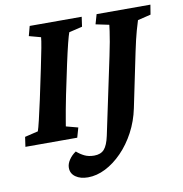

<svg xmlns="http://www.w3.org/2000/svg" viewBox="-90 -652 885 930"><g transform="rotate(-10 353.0 -187.5)"><path d="M-4.9 0 2 -47.9 67.4 -63.5Q72.3 -77.1 81.5 -115.7Q90.8 -154.3 103.5 -212.9L134.8 -361.3Q147.5 -421.9 154.3 -458.5Q161.1 -495.1 162.1 -509.8L104.5 -525.4L117.2 -573.2H373L366.2 -525.4L300.8 -509.8Q295.9 -497.1 286.1 -458.5Q276.4 -419.9 263.7 -361.3L232.4 -212.9Q224.6 -174.8 219.2 -145Q213.9 -115.2 210.4 -95.2Q207 -75.2 205.1 -63.5L263.7 -47.9L250 0ZM544.9 -92.8Q532.2 -31.2 503.9 22Q475.6 75.2 437 114.7Q398.4 154.3 355 176.3Q311.5 198.2 268.6 198.2Q231.4 198.2 208 181.6Q184.6 165 184.6 136.7Q184.6 117.2 197.8 97.7Q210.9 78.1 231.4 64.5Q249 80.1 269 89.8Q289.1 99.6 316.4 99.6Q348.6 99.6 365.7 80.6Q382.8 61.5 392.6 15.6L472.7 -363.3Q480.5 -399.4 485.8 -429.7Q491.2 -460 494.1 -481Q497.1 -502 498 -511.7L432.6 -525.4L446.3 -573.2H710.9L703.1 -525.4L638.7 -509.8Q634.8 -499 624 -460.4Q613.3 -421.9 600.6 -361.3Z"/></g></svg>

Font: Crimson Pro
Style: Bold Italic
Weight: 700
Italic angle: -12°
Designer: Jacques Le Bailly
Foundry: Baron von Fonthausen
Version: Version 1.003